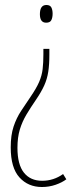

<svg xmlns="http://www.w3.org/2000/svg" viewBox="-20 -600 303 770"><path d="M178 -381Q178 -341 173.5 -312Q169 -283 157.5 -257.5Q146 -232 125 -201Q103 -169 86 -140.5Q69 -112 59.5 -80.5Q50 -49 50 -7Q50 60 76 92.5Q102 125 149 125Q195 125 233 98L246 119Q229 132 203 141Q177 150 148 150Q93 150 58 111.5Q23 73 23 -9Q23 -58 34.5 -92.5Q46 -127 64.5 -155Q83 -183 102 -211Q126 -246 137 -271.5Q148 -297 151 -323Q154 -349 154 -382V-404H178ZM191 -545Q191 -530 186 -519.5Q181 -509 165 -509Q140 -509 140 -543Q140 -580 166 -580Q181 -580 186 -570Q191 -560 191 -545Z"/></svg>

Font: Noto Sans Tamil UI ExtraCondensed Thin
Style: Regular
Weight: 100
Width: 2
Designer: Jelle Bosma - Monotype Design Team
Foundry: Monotype Imaging Inc.
Version: Version 2.004; ttfautohint (v1.8.4.7-5d5b)